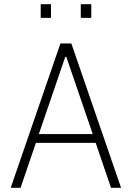

<svg xmlns="http://www.w3.org/2000/svg" viewBox="-20 -895 629 915"><path d="M31 0 268 -688H320L557 0H509L436 -214H151L78 0ZM165 -256H422L296 -624H291ZM174 -810V-875H223V-810ZM365 -810V-875H415V-810Z"/></svg>

Font: Saira SemiCondensed ExtraLight
Style: Regular
Weight: 250
Width: 4
Designer: Hector Gatti with collaboration of the Omnibus-Type team
Foundry: Omnibus-Type
Version: Version 1.101